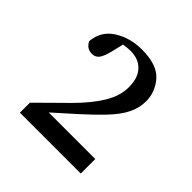

<svg xmlns="http://www.w3.org/2000/svg" viewBox="-120 -930 598 598"><g transform="rotate(45 178.5 -631.0)"><path d="M48 -427V-471L141 -563Q185 -607 208.5 -646Q232 -685 232 -723Q232 -764 211.5 -785.5Q191 -807 156 -807Q142 -807 125 -804L115 -762Q108 -735 99.5 -725Q91 -715 77 -715Q54 -715 43 -737Q47 -785 86.5 -810Q126 -835 178 -835Q245 -835 273 -803Q301 -771 301 -730Q301 -701 287.5 -673.5Q274 -646 244.5 -615Q215 -584 168 -542L111 -491H316V-427Z"/></g></svg>

Font: Source Serif 4 Subhead
Style: Regular
Weight: 400
Designer: Frank Grießhammer
Foundry: Adobe Systems Incorporated
Version: Version 4.004;hotconv 1.0.117;makeotfexe 2.5.65602